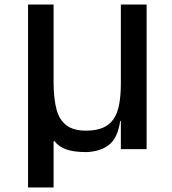

<svg xmlns="http://www.w3.org/2000/svg" viewBox="-20 -654 753 842"><path d="M623 0H510V-123H507Q496 -48 457.5 -18.5Q419 11 359 13Q303 13 270 1Q237 -11 219 -35L215 -34V168H103V-634H215V-285Q216 -217 228.5 -172Q241 -127 272 -104Q303 -81 357 -81Q401 -81 430.5 -93.5Q460 -106 477.5 -131Q495 -156 502.5 -195.5Q510 -235 510 -289V-634H623Z"/></svg>

Font: Matangi
Style: Bold
Weight: 700
Designer: Prashant Pant
Foundry: The Graphic Ant
Version: Version 3.002